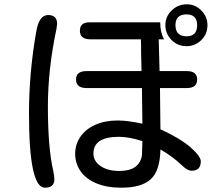

<svg xmlns="http://www.w3.org/2000/svg" viewBox="-20 -816 1040 894"><path d="M723 -485H850Q898 -485 898 -446Q898 -406 850 -406H725L727 -214Q815 -174 865 -132Q915 -88 915 -65Q915 -21 872 -21Q852 -21 824 -49Q783 -88 727 -120Q725 -21 682 18.5Q639 58 545 58Q477 58 428.5 37.5Q380 17 355 -19Q330 -55 330 -100Q330 -144 354.5 -179.5Q379 -215 424 -235Q469 -255 528 -255Q574 -255 643 -240L641 -394V-406H383Q334 -406 334 -446Q334 -485 383 -485H639L637 -570V-602L636 -633H400Q352 -633 352 -673Q352 -712 396 -712H726Q726 -665 744 -633H719ZM149 -670Q162 -746 204 -746Q246 -746 246 -705L243 -682Q203 -494 203 -320Q203 -127 228 -20Q233 5 233 19Q233 58 189 58Q115 58 115 -287Q115 -479 149 -670ZM536 -20Q629 -20 641 -93L643 -159Q580 -179 534 -179Q415 -179 415 -101Q415 -66 448 -43Q481 -20 536 -20ZM850 -796Q889 -796 917.5 -767Q946 -738 946 -699Q946 -657 917 -629Q888 -601 849 -601Q807 -601 778.5 -630Q750 -659 750 -699Q750 -739 779.5 -767.5Q809 -796 850 -796ZM849 -647Q898 -647 898 -699Q898 -749 848 -749Q797 -749 797 -699Q797 -647 849 -647Z"/></svg>

Font: 寒蝉全圆体
Style: Regular
Weight: 400
Designer: Warren2060
      Designed by Motoya company      

      [Varela Round]
      Joe Prince(Latin component); Avraham Cornf
Foundry: ChillType
Version: Version 3.200